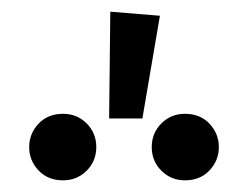

<svg xmlns="http://www.w3.org/2000/svg" viewBox="-20 -933 425 329"><path d="M224 -730H167L169 -913L254 -906ZM88 -624Q62 -624 46 -641Q30 -658 30 -681Q30 -704 46 -721Q62 -738 88 -738Q112 -738 128.5 -721.5Q145 -705 145 -681Q145 -657 128.5 -640.5Q112 -624 88 -624ZM297 -624Q273 -624 256.5 -640.5Q240 -657 240 -681Q240 -705 256.5 -721.5Q273 -738 297 -738Q323 -738 339 -721Q355 -704 355 -681Q355 -658 339 -641Q323 -624 297 -624Z"/></svg>

Font: Trujillo
Style: Regular
Weight: 400
Designer: Fira Sans original fonts by bBox Type GmbH, Carrois Corporate GbR, & Edenspiekermann AG / Changes by Cristiano Sobral
Foundry: Fira Sans original fonts by bBox Type GmbH, Carrois Corporate GbR, & Edenspiekermann AG / Changes by Cristiano Sobral
Version: Version 4.301;October 17, 2021;FontCreator 14.0.0.2814 64-bi